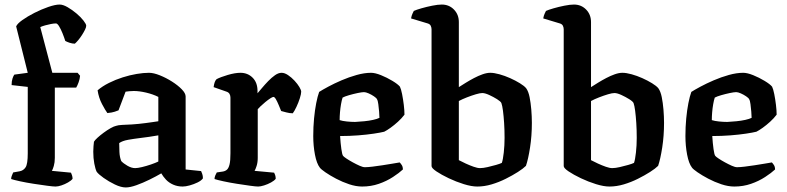

<svg xmlns="http://www.w3.org/2000/svg" viewBox="-20 -820 3460 844"><path d="M224 0Q214 0 187.5 -3.5Q161 -7 128.5 -12Q96 -17 68.5 -23Q41 -29 29 -33Q29 -41 32.5 -49Q36 -57 38 -62L66 -67Q83 -70 92.5 -84.5Q102 -99 102 -146V-438L31 -446Q31 -463 35 -475Q39 -487 43 -492L102 -500L51 -704Q56 -716 78.5 -732Q101 -748 131.5 -763.5Q162 -779 192.5 -789.5Q223 -800 242 -800Q257 -800 277 -788.5Q297 -777 316 -761Q335 -745 347 -729.5Q359 -714 359 -707Q359 -700 353.5 -689Q348 -678 340 -665.5Q332 -653 323.5 -643Q315 -633 309 -628Q298 -628 286 -632Q274 -636 267 -640Q262 -656 254.5 -674.5Q247 -693 239.5 -705Q232 -717 226 -717Q217 -717 204 -714.5Q191 -712 178.5 -708.5Q166 -705 157 -701L210 -500H321L332 -487Q331 -473 325.5 -458Q320 -443 315 -435H221V-126Q221 -106 216.5 -90.5Q212 -75 208 -69L292 -61Q294 -57 296.5 -49.5Q299 -42 299 -34Q293 -26 279 -18Q265 -10 250 -5Q235 0 224 0Z M533 4Q512 4 485 -9Q458 -22 435.5 -38Q413 -54 405 -65Q399 -77 394.5 -101Q390 -125 390 -153Q390 -166 391 -177Q392 -188 393 -197Q397 -204 408.5 -214.5Q420 -225 435.5 -236.5Q451 -248 466 -256.5Q481 -265 491 -267Q499 -270 518 -271Q537 -272 560 -273Q575 -274 590 -275.5Q605 -277 620 -279Q635 -281 649 -283Q663 -285 676 -287V-394Q652 -406 622 -413Q592 -420 568 -420Q559 -420 548.5 -419Q538 -418 532 -417L501 -335Q496 -333 484.5 -329Q473 -325 452 -323Q443 -335 428.5 -362.5Q414 -390 409 -423Q430 -441 459 -455.5Q488 -470 519.5 -480Q551 -490 581 -495Q611 -500 635 -500Q655 -500 682.5 -489Q710 -478 736 -461.5Q762 -445 779 -427.5Q796 -410 796 -396V-75L864 -68Q866 -64 869 -55.5Q872 -47 872 -36Q865 -26 848.5 -18Q832 -10 814 -5Q796 0 783 0Q760 0 741 -8.5Q722 -17 709.5 -30.5Q697 -44 689 -58Q667 -45 637.5 -30.5Q608 -16 580 -6Q552 4 533 4ZM574 -81Q585 -81 604 -85.5Q623 -90 643.5 -97Q664 -104 676 -110V-225Q657 -222 635.5 -218.5Q614 -215 594 -213Q569 -210 543.5 -205.5Q518 -201 504 -191Q504 -175 505 -152Q506 -129 513 -112Q522 -102 540 -91.5Q558 -81 574 -81Z M1115 0Q1105 0 1079.5 -3.5Q1054 -7 1022 -12Q990 -17 962.5 -23Q935 -29 923 -33Q923 -41 926.5 -49Q930 -57 933 -62L960 -66Q971 -68 978 -74.5Q985 -81 989 -97Q993 -113 993 -146V-391Q993 -400 989 -407Q985 -414 976 -417L919 -437Q921 -451 924 -459Q927 -467 932 -472Q949 -481 981 -490.5Q1013 -500 1037 -500Q1069 -500 1090.5 -478.5Q1112 -457 1112 -420V-410Q1119 -418 1131.5 -433Q1144 -448 1159 -463.5Q1174 -479 1189 -489.5Q1204 -500 1218 -500Q1231 -500 1246 -490Q1261 -480 1274.5 -465.5Q1288 -451 1296 -437.5Q1304 -424 1304 -417Q1304 -407 1298 -388Q1292 -369 1283 -350Q1274 -331 1267 -322Q1253 -322 1238.5 -326Q1224 -330 1216 -332Q1211 -344 1205 -358.5Q1199 -373 1193 -383.5Q1187 -394 1182 -394Q1178 -394 1168 -387.5Q1158 -381 1146.5 -371.5Q1135 -362 1125.5 -353Q1116 -344 1113 -340V-126Q1113 -106 1108 -90.5Q1103 -75 1099 -69L1185 -61Q1187 -58 1189.5 -50.5Q1192 -43 1192 -34Q1186 -26 1171.5 -18Q1157 -10 1141 -5Q1125 0 1115 0Z M1572 0Q1545 0 1515 -10Q1485 -20 1457.5 -34.5Q1430 -49 1410.5 -62.5Q1391 -76 1386 -83Q1372 -101 1364.5 -140Q1357 -179 1357 -222Q1357 -262 1360.5 -299Q1364 -336 1370 -366.5Q1376 -397 1383 -416Q1397 -425 1423 -439Q1449 -453 1481.5 -467Q1514 -481 1548 -490.5Q1582 -500 1611 -500Q1629 -500 1655 -489.5Q1681 -479 1705 -464.5Q1729 -450 1738 -439Q1743 -429 1747.5 -406.5Q1752 -384 1755 -359Q1758 -334 1758 -316Q1746 -300 1729.5 -285Q1713 -270 1697 -258.5Q1681 -247 1669 -241Q1653 -237 1623 -232.5Q1593 -228 1555 -225Q1517 -222 1475 -222Q1477 -190 1480.5 -165Q1484 -140 1488 -135Q1491 -131 1503 -123Q1515 -115 1530.5 -106.5Q1546 -98 1560.5 -91.5Q1575 -85 1584 -85Q1597 -85 1617.5 -87.5Q1638 -90 1661 -93.5Q1684 -97 1704.5 -100.5Q1725 -104 1737 -106Q1741 -102 1746 -94.5Q1751 -87 1751 -75Q1735 -60 1707.5 -42Q1680 -24 1645.5 -12Q1611 0 1572 0ZM1541 -284Q1560 -285 1581 -287Q1602 -289 1620 -293Q1638 -297 1648 -302Q1648 -313 1646.5 -329.5Q1645 -346 1643 -362Q1641 -378 1637 -384Q1635 -389 1624 -396.5Q1613 -404 1600.5 -409.5Q1588 -415 1580 -415Q1571 -415 1552 -411Q1533 -407 1514 -401.5Q1495 -396 1486 -391Q1482 -379 1479 -361.5Q1476 -344 1474.5 -326Q1473 -308 1473 -292Q1485 -288 1504.5 -286Q1524 -284 1541 -284Z M2078 0Q2053 0 2019 -10.5Q1985 -21 1952.5 -36.5Q1920 -52 1898.5 -66.5Q1877 -81 1877 -90V-691Q1877 -699 1873.5 -706.5Q1870 -714 1860 -717L1787 -739Q1789 -751 1793 -759.5Q1797 -768 1799 -772Q1810 -777 1832.5 -783.5Q1855 -790 1880 -795Q1905 -800 1922 -800Q1954 -800 1975.5 -778Q1997 -756 1997 -723V-437Q2011 -446 2028 -456.5Q2045 -467 2064 -477Q2083 -487 2101.5 -493.5Q2120 -500 2135 -500Q2152 -500 2175.5 -493.5Q2199 -487 2222.5 -476.5Q2246 -466 2265.5 -454Q2285 -442 2293 -432Q2303 -418 2308 -393Q2313 -368 2315.5 -338Q2318 -308 2318 -280Q2318 -223 2310 -171.5Q2302 -120 2292 -91Q2280 -79 2256.5 -64Q2233 -49 2203 -34Q2173 -19 2141 -9.5Q2109 0 2078 0ZM2090 -81Q2104 -81 2123.5 -85.5Q2143 -90 2160.5 -95Q2178 -100 2186 -104Q2191 -118 2194.5 -149.5Q2198 -181 2198 -214Q2198 -249 2196 -279.5Q2194 -310 2191 -333Q2188 -356 2184 -367Q2181 -374 2165 -384Q2149 -394 2130.5 -402.5Q2112 -411 2100 -411Q2090 -411 2071.5 -405.5Q2053 -400 2032.5 -392Q2012 -384 1997 -376V-116Q2010 -109 2027.5 -101Q2045 -93 2062 -87Q2079 -81 2090 -81Z M2659 0Q2634 0 2600 -10.5Q2566 -21 2533.5 -36.5Q2501 -52 2479.5 -66.5Q2458 -81 2458 -90V-691Q2458 -699 2454.5 -706.5Q2451 -714 2441 -717L2368 -739Q2370 -751 2374 -759.5Q2378 -768 2380 -772Q2391 -777 2413.5 -783.5Q2436 -790 2461 -795Q2486 -800 2503 -800Q2535 -800 2556.5 -778Q2578 -756 2578 -723V-437Q2592 -446 2609 -456.5Q2626 -467 2645 -477Q2664 -487 2682.5 -493.5Q2701 -500 2716 -500Q2733 -500 2756.5 -493.5Q2780 -487 2803.5 -476.5Q2827 -466 2846.5 -454Q2866 -442 2874 -432Q2884 -418 2889 -393Q2894 -368 2896.5 -338Q2899 -308 2899 -280Q2899 -223 2891 -171.5Q2883 -120 2873 -91Q2861 -79 2837.5 -64Q2814 -49 2784 -34Q2754 -19 2722 -9.5Q2690 0 2659 0ZM2671 -81Q2685 -81 2704.5 -85.5Q2724 -90 2741.5 -95Q2759 -100 2767 -104Q2772 -118 2775.5 -149.5Q2779 -181 2779 -214Q2779 -249 2777 -279.5Q2775 -310 2772 -333Q2769 -356 2765 -367Q2762 -374 2746 -384Q2730 -394 2711.5 -402.5Q2693 -411 2681 -411Q2671 -411 2652.5 -405.5Q2634 -400 2613.5 -392Q2593 -384 2578 -376V-116Q2591 -109 2608.5 -101Q2626 -93 2643 -87Q2660 -81 2671 -81Z M3208 0Q3181 0 3151 -10Q3121 -20 3093.5 -34.5Q3066 -49 3046.5 -62.5Q3027 -76 3022 -83Q3008 -101 3000.5 -140Q2993 -179 2993 -222Q2993 -262 2996.5 -299Q3000 -336 3006 -366.5Q3012 -397 3019 -416Q3033 -425 3059 -439Q3085 -453 3117.5 -467Q3150 -481 3184 -490.5Q3218 -500 3247 -500Q3265 -500 3291 -489.5Q3317 -479 3341 -464.5Q3365 -450 3374 -439Q3379 -429 3383.5 -406.5Q3388 -384 3391 -359Q3394 -334 3394 -316Q3382 -300 3365.5 -285Q3349 -270 3333 -258.5Q3317 -247 3305 -241Q3289 -237 3259 -232.5Q3229 -228 3191 -225Q3153 -222 3111 -222Q3113 -190 3116.5 -165Q3120 -140 3124 -135Q3127 -131 3139 -123Q3151 -115 3166.5 -106.5Q3182 -98 3196.5 -91.5Q3211 -85 3220 -85Q3233 -85 3253.5 -87.5Q3274 -90 3297 -93.5Q3320 -97 3340.5 -100.5Q3361 -104 3373 -106Q3377 -102 3382 -94.5Q3387 -87 3387 -75Q3371 -60 3343.5 -42Q3316 -24 3281.5 -12Q3247 0 3208 0ZM3177 -284Q3196 -285 3217 -287Q3238 -289 3256 -293Q3274 -297 3284 -302Q3284 -313 3282.5 -329.5Q3281 -346 3279 -362Q3277 -378 3273 -384Q3271 -389 3260 -396.5Q3249 -404 3236.5 -409.5Q3224 -415 3216 -415Q3207 -415 3188 -411Q3169 -407 3150 -401.5Q3131 -396 3122 -391Q3118 -379 3115 -361.5Q3112 -344 3110.5 -326Q3109 -308 3109 -292Q3121 -288 3140.5 -286Q3160 -284 3177 -284Z"/></svg>

Font: Texturina 12pt SemiBold
Style: Regular
Weight: 600
Designer: Guillermo Torres Carreño
Foundry: Omnibus-Type
Version: Version 1.002